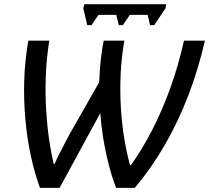

<svg xmlns="http://www.w3.org/2000/svg" viewBox="-20 -912 1019 936"><path d="M174.8 3.9Q148.9 -66.4 130.6 -150.9Q112.3 -235.4 103.8 -328.9Q95.2 -422.4 98.1 -520Q101.1 -617.7 118.2 -713.9H220.2Q206.1 -624 203.1 -538.1Q200.2 -452.1 205.1 -374Q210 -295.9 219.7 -229.7Q229.5 -163.6 241.7 -113.3H246.6Q254.9 -133.3 267.1 -157.7Q279.3 -182.1 293.5 -209Q307.6 -235.8 321.3 -261.7L463.4 -510.7Q464.8 -545.4 467.5 -579.6Q470.2 -613.8 474.6 -647.2Q479 -680.7 485.4 -713.9H586.4Q571.8 -632.3 568.1 -548.8Q564.5 -465.3 569.3 -385.5Q574.2 -305.7 586.2 -234.6Q598.1 -163.6 613.8 -107.4H618.7Q673.8 -184.6 721.9 -278.3Q770 -372.1 809.6 -481Q849.1 -589.8 877 -713.9H979Q947.8 -577.1 899.2 -449.7Q850.6 -322.3 784.9 -208Q719.2 -93.8 637.2 3.9H545.9Q525.9 -47.4 509.8 -110.6Q493.7 -173.8 483.2 -238.8Q472.7 -303.7 468.8 -360.4L270.5 3.9ZM405.3 -789.6 386.2 -871.1 391.1 -891.6H790.5L786.6 -871.1L731.9 -789.6H711.4L699.7 -839.4H612.8L579.1 -789.6H559.1L546.9 -839.4H460L426.3 -789.6Z"/></svg>

Font: Open Sans Medium
Style: Italic
Weight: 500
Italic angle: -12°
Designer: Monotype Design Team
Foundry: Monotype Imaging Inc.
Version: Version 3.000